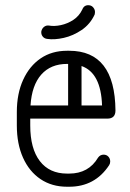

<svg xmlns="http://www.w3.org/2000/svg" viewBox="-20 -706 495 730"><path d="M395 -78Q341 4 243 4H235Q177 4 134 -25Q91 -54 67.5 -106.5Q44 -159 44 -229V-280Q44 -350 68 -402.5Q92 -455 134.5 -484Q177 -513 235 -513H243Q417 -513 419 -286Q419 -255 388 -255H95V-229Q95 -141 131.5 -93.5Q168 -46 235 -46H243Q317 -46 353 -107Q361 -118 374 -118Q385 -118 392 -110.5Q399 -103 399 -92Q399 -84 395 -78ZM235 -463Q173 -463 137 -422.5Q101 -382 96 -305H239V-463ZM368 -305Q364 -429 290 -455V-305ZM293 -670Q300 -688 319 -686Q329 -685 335.5 -676.5Q342 -668 341 -658Q341 -654 340 -651Q323 -614 290.5 -592Q258 -570 222.5 -562Q187 -554 160 -558Q149 -559 142.5 -567Q136 -575 137 -586Q139 -597 147 -603.5Q155 -610 165 -609Q186 -605 211.5 -610.5Q237 -616 259 -630.5Q281 -645 293 -670Z"/></svg>

Font: Libertine Sup
Style: Regular
Weight: 400
Designer: Bastien Sozeau
Foundry: NBR — Bastien Sozeau
Version: Version 2.003; ttfautohint (v1.8.4.7-5d5b);gftools[0.9.33]